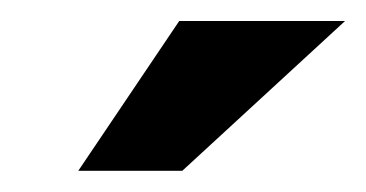

<svg xmlns="http://www.w3.org/2000/svg" viewBox="-20 -743 347 182"><path d="M54.2 -581.1 149.9 -723.1H307.1L152.8 -581.1Z"/></svg>

Font: XB Khoramshahr
Style: Bold
Weight: 700
Designer: Behnam
Foundry: Irmug
Version: Version 8.005 2009